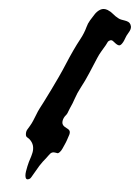

<svg xmlns="http://www.w3.org/2000/svg" viewBox="-295 -808 846 1169"><g transform="rotate(30 128.5 -224.0)"><path d="M14 -291Q14 -338 12 -383Q10 -428 10 -475Q10 -518 12.5 -559Q15 -600 8 -640Q4 -661 6.5 -684.5Q9 -708 12 -728Q15 -753 28 -772Q41 -791 68 -793Q90 -794 108.5 -788.5Q127 -783 148 -782Q159 -781 170 -784L192 -790Q203 -793 213 -793Q223 -793 232 -786Q242 -778 245 -769Q248 -760 248 -749.5Q248 -739 246.5 -728Q245 -717 246 -705Q247 -694 247.5 -682.5Q248 -671 246 -660Q243 -643 233.5 -640.5Q224 -638 213 -640.5Q202 -643 190.5 -645.5Q179 -648 172 -639Q165 -631 165.5 -621.5Q166 -612 165 -602Q163 -579 160.5 -556Q158 -533 159 -508Q161 -455 163 -403.5Q165 -352 162 -299Q160 -262 164 -228Q168 -194 168 -158Q168 -150 169 -142Q170 -134 170 -126Q170 -117 167.5 -109Q165 -101 165 -91Q165 -73 172.5 -60.5Q180 -48 199 -46Q207 -45 214.5 -45Q222 -45 228.5 -43Q235 -41 239 -35.5Q243 -30 245 -20Q247 -3 249 13.5Q251 30 251 47Q251 60 251.5 74.5Q252 89 248 102Q244 113 239.5 114.5Q235 116 224 119Q214 122 209 127.5Q204 133 202 140Q200 147 198.5 155.5Q197 164 195 173Q191 189 187.5 204.5Q184 220 182 237Q180 254 179 270Q178 286 176 302Q175 308 174.5 319Q174 330 170 335Q161 347 153.5 345Q146 343 139.5 332.5Q133 322 128.5 306.5Q124 291 120.5 275.5Q117 260 115 247.5Q113 235 113 232Q111 211 106 189Q101 167 87 150Q72 133 48 126Q37 124 29 123Q21 122 15 111Q7 97 8 83Q9 69 11 54Q13 35 12 15.5Q11 -4 10 -23Q8 -46 9 -69L11 -115Q14 -205 14 -291Z"/></g></svg>

Font: Double Feature
Style: Regular
Weight: 400
Designer: David Shetterly
Foundry: David Shetterly
Version: Version 2.100 1997 initial release